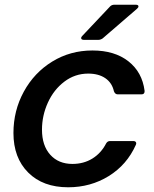

<svg xmlns="http://www.w3.org/2000/svg" viewBox="-20 -783 654 814"><path d="M37 -219Q37 -314 81 -394.5Q125 -475 201.5 -522Q278 -569 372 -569Q466 -569 524.5 -523Q583 -477 593 -398V-396Q593 -383 580 -383H479Q468 -383 463 -396Q455 -432 426.5 -451.5Q398 -471 354 -471Q298 -471 253 -437Q208 -403 183 -348Q158 -293 158 -233Q158 -166 193 -127Q228 -88 287 -88Q335 -88 372 -111Q409 -134 430 -175Q436 -185 446 -185H545Q553 -185 556 -180.5Q559 -176 556 -169Q518 -84 441 -36.5Q364 11 269 11Q162 11 99.5 -51.5Q37 -114 37 -219ZM336 -614Q324 -614 324 -622Q324 -626 329 -631L447 -756Q454 -763 465 -763H555Q567 -763 567 -756Q567 -751 561 -746L415 -620Q406 -614 397 -614Z"/></svg>

Font: Open Sauce Two SemiBold Italic
Style: Regular
Weight: 600
Italic angle: -10°
Designer: Alfredo Marco Pradil
Foundry: Creative Sauce Fz LLC
Version: Version 1.477